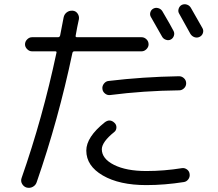

<svg xmlns="http://www.w3.org/2000/svg" viewBox="-20 -845 1040 918"><path d="M754.9 -669.9Q724.6 -723.6 702.1 -762.7Q695.3 -773.4 698.7 -785.6Q702.1 -797.9 712.9 -803.7Q723.6 -809.6 736.3 -806.2Q749 -802.7 755.9 -792Q797.9 -720.7 809.6 -697.3Q815.4 -686.5 811.5 -674.3Q807.6 -662.1 796.9 -656.2Q786.1 -650.4 773.4 -654.8Q760.7 -659.2 754.9 -669.9ZM848.6 -821.3Q860.4 -827.1 873 -823.2Q885.7 -819.3 892.6 -807.6Q911.1 -775.4 948.2 -710Q954.1 -699.2 950.2 -687Q946.3 -674.8 934.6 -668.9Q922.9 -663.1 910.6 -667Q898.4 -670.9 890.6 -682.6Q860.4 -736.3 836.9 -779.3Q830.1 -790 834 -802.7Q837.9 -815.4 848.6 -821.3ZM469.7 -419.9Q467.8 -433.6 477.1 -445.3Q486.3 -457 500 -458Q662.1 -477.5 835.9 -480.5Q849.6 -480.5 859.9 -470.7Q870.1 -460.9 870.1 -446.8Q870.1 -432.6 859.9 -422.9Q849.6 -413.1 836.9 -413.1Q666 -411.1 506.8 -390.6Q493.2 -388.7 481.9 -397.9Q470.7 -407.2 469.7 -419.9ZM392.6 -125Q392.6 -189.5 480.5 -259.8Q505.9 -279.3 528.3 -256.8Q537.1 -248 536.6 -234.9Q536.1 -221.7 526.4 -213.9Q467.8 -167 466.8 -131.8Q466.8 -85.9 525.4 -56.6Q584 -27.3 679.7 -27.3Q764.6 -27.3 849.6 -41Q862.3 -43 873.5 -35.2Q884.8 -27.3 886.7 -13.2Q888.7 1 880.4 12.2Q872.1 23.4 859.4 25.4Q766.6 40 679.7 40Q550.8 40 471.7 -5.9Q392.6 -51.8 392.6 -125ZM107.4 51.8Q93.8 47.9 85.9 34.7Q78.1 21.5 83 6.8Q183.6 -280.3 250 -592.8Q252 -599.6 244.1 -599.6H132.8Q120.1 -599.6 109.9 -609.9Q99.6 -620.1 99.6 -632.8Q99.6 -646.5 109.9 -656.7Q120.1 -667 132.8 -667H256.8Q265.6 -667 267.6 -675.8Q274.4 -710 284.2 -761.7Q287.1 -776.4 298.8 -785.6Q310.5 -794.9 327.1 -793.9Q341.8 -793 350.6 -780.8Q359.4 -768.6 357.4 -753.9Q354.5 -741.2 349.1 -714.8Q343.8 -688.5 341.8 -674.8Q339.8 -667 348.6 -667H657.2Q669.9 -667 680.2 -657.2Q690.4 -647.5 690.4 -632.8Q690.4 -620.1 680.2 -609.9Q669.9 -599.6 657.2 -599.6H335.9Q328.1 -599.6 326.2 -591.8Q258.8 -271.5 155.3 26.4Q150.4 41 136.7 48.3Q123 55.7 107.4 51.8Z"/></svg>

Font: Rounded Mgen+ 1mn regular
Style: Regular
Weight: 400
Designer: [Source Han Sans]
Ryoko NISHIZUKA  (kana & ideographs); Paul D. Hunt (Latin, Greek & Cyrillic); Wenlong ZHANG  (bopomofo
Version: Version 1.059.20150602